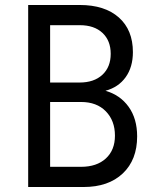

<svg xmlns="http://www.w3.org/2000/svg" viewBox="-20 -750 640 770"><path d="M93 0V-730H300Q400 -730 456.5 -680Q513 -630 513 -541Q513 -481 484 -440.5Q455 -400 403 -386Q462 -369 496 -321.5Q530 -274 530 -203Q530 -109 472.5 -54.5Q415 0 315 0ZM181 -419H299Q357 -419 390.5 -450Q424 -481 424 -534Q424 -587 391 -618Q358 -649 300 -649H181ZM181 -81H305Q368 -81 404.5 -114.5Q441 -148 441 -206Q441 -266 404.5 -303.5Q368 -341 305 -341H181Z"/></svg>

Font: JetBrainsMono NF
Style: Regular
Weight: 400
Designer: Philipp Nurullin, Konstantin Bulenkov
Foundry: JetBrains
Version: Version 2.251; ttfautohint (v1.8.3);Nerd Fonts 2.2.2